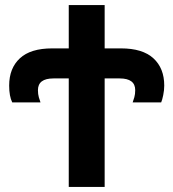

<svg xmlns="http://www.w3.org/2000/svg" viewBox="-20 -734 680 754"><path d="M250 0H391V-426H450Q511 -426 511 -380Q511 -364 507.5 -352Q504 -340 501 -332H613Q617 -341 621 -360.5Q625 -380 625 -398Q625 -466 582.5 -505Q540 -544 455 -544H391V-714H250V-544H185Q100 -544 58 -505Q16 -466 16 -398Q16 -356 28 -332H139Q136 -340 132.5 -352Q129 -364 129 -380Q129 -426 190 -426H250Z"/></svg>

Font: Noto Sans UI
Style: Bold
Weight: 700
Designer: Monotype Design Team
Foundry: Monotype Imaging Inc.
Version: Version 1.901